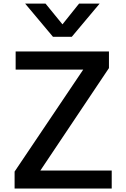

<svg xmlns="http://www.w3.org/2000/svg" viewBox="-20 -1038 712 1085"><path d="M62.5 27.3V-68.4L450.2 -644.5H68.4V-747.1H595.7V-653.3L208 -74.2H611.3V27.3ZM122.1 -1017.6H237.3L333 -900.4L426.8 -1017.6H543L385.7 -830.1H279.3Z"/></svg>

Font: GenEi M Gothic v2 Medium
Style: Regular
Weight: 500
Version: Version 2.0